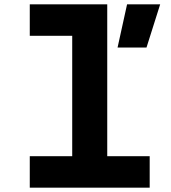

<svg xmlns="http://www.w3.org/2000/svg" viewBox="-20 -868 790 888"><path d="M117.7 -848H476V-145.6H672.3V0H117.7V-145.6H314V-702.4H117.7ZM523.7 -648 567.7 -848H720.8L657.5 -648Z"/></svg>

Font: Martian Mono SemiExpanded
Style: Regular
Weight: 400
Width: 6
Monospace: yes
Designer: Roman Shamin
Foundry: Evil Martians
Version: Version 1.000